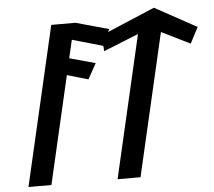

<svg xmlns="http://www.w3.org/2000/svg" viewBox="-58 -960 1136 1017"><g transform="rotate(-5 509.5 -452.0)"><path d="M648.1 -7.5 822.8 -764.2 974.7 -689.4 1019.1 -774 796.9 -895.7 543.9 -788.7 551.8 -803.6 376 -852.5H247.4L52.3 -7.5H174.3L306.6 -580.5L418.6 -547.9L464.1 -630.3L326.8 -668.1L349.1 -764.5L512.6 -717.8L514.4 -689.4L700.8 -764.2L526.1 -7.5Z"/></g></svg>

Font: Stormning
Style: LightObl
Weight: 400
Designer: Robert Jablonski, Mew Too
Foundry: Cannot Into Space Fonts
Version: Version 0.90